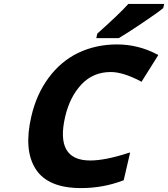

<svg xmlns="http://www.w3.org/2000/svg" viewBox="-20 -951 859 981"><path d="M703 -533 696 -537Q608 -583 546 -583Q456 -583 396.5 -520Q337 -457 313 -355Q261 -131 441 -131Q517 -131 634 -169L645 -172L612 -30L606 -28Q506 10 394 10Q225 10 162.5 -87Q100 -184 140 -356Q166 -469 228 -553Q290 -637 378 -680Q469 -724 578 -724Q686 -724 783 -673L789 -670ZM814 -910 812 -908Q784 -885 703.5 -831Q623 -777 588 -757L586 -756H472L477 -779L479 -781Q587 -877 633 -928L636 -931H819Z"/></svg>

Font: Passageway
Style: BdIt
Weight: 700
Foundry: Ascender Corporation
Version: Version 1.11